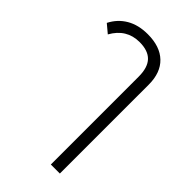

<svg xmlns="http://www.w3.org/2000/svg" viewBox="-237 -656 932 932"><g transform="rotate(45 229.0 -190.0)"><path d="M309.1 200.2V-402.8Q309.1 -465.8 280.5 -495.4Q252 -524.9 193.8 -524.9Q104.5 -524.9 58.1 -441.9L15.1 -478Q40 -526.9 85.4 -553.5Q130.9 -580.1 194.8 -580.1Q279.3 -580.1 325.2 -535.9Q371.1 -491.7 371.1 -410.2V200.2Z"/></g></svg>

Font: Anuphan Light
Style: Regular
Weight: 300
Designer: Mike Abbink, Paul van der Laan, Pieter van Rosmalen, Mint Tantisuwanna
Foundry: Bold Monday; Cadson Demak
Version: Version 3.002;hotconv 1.0.109;makeotfexe 2.5.65596